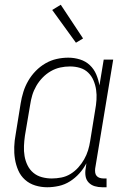

<svg xmlns="http://www.w3.org/2000/svg" viewBox="-20 -781 540 809"><path d="M179 8Q153 8 128.5 0.5Q104 -7 85.5 -23.5Q67 -40 57 -63Q47 -86 43 -111Q39 -136 40 -162.5Q41 -189 46 -215L67 -345Q71 -370 78.5 -394Q86 -418 99 -440.5Q112 -463 130.5 -482Q149 -501 171.5 -514Q194 -527 218.5 -532.5Q243 -538 268 -538Q293 -538 317 -530.5Q341 -523 358.5 -506.5Q376 -490 385.5 -467.5Q395 -445 399 -421L417 -530H457L381 -71Q380 -63 381 -54.5Q382 -46 387 -40Q392 -34 400 -31.5Q408 -29 417 -29H429V8H411Q394 8 379 3.5Q364 -1 353.5 -12Q343 -23 340.5 -39Q338 -55 341 -71L344 -93Q332 -70 314.5 -50.5Q297 -31 275 -17Q253 -3 228 2.5Q203 8 179 8ZM198 -29Q218 -29 238.5 -33Q259 -37 277 -48Q295 -59 309.5 -75Q324 -91 334.5 -109.5Q345 -128 351 -147.5Q357 -167 360 -187L381 -317Q385 -338 386.5 -360Q388 -382 385 -402.5Q382 -423 374 -442Q366 -461 351.5 -475Q337 -489 317 -495Q297 -501 275 -501Q254 -501 233.5 -496.5Q213 -492 194 -481Q175 -470 159.5 -454Q144 -438 133 -419Q122 -400 116 -380Q110 -360 107 -339L85 -209Q82 -188 81 -166Q80 -144 83.5 -123.5Q87 -103 96 -84.5Q105 -66 120.5 -53Q136 -40 156.5 -34.5Q177 -29 198 -29ZM300 -601 200 -739 236 -761 330 -619Z"/></svg>

Font: Iosevka Slab Extralight
Style: Italic
Weight: 200
Italic angle: -9°
Monospace: yes
Designer: Belleve Invis
Foundry: Belleve Invis
Version: Version 11.1.1; ttfautohint (v1.8.3)